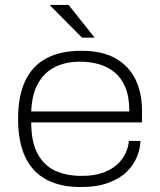

<svg xmlns="http://www.w3.org/2000/svg" viewBox="-20 -743 646 775"><path d="M305 12Q224 12 167.5 -18Q111 -48 82 -109Q53 -170 53 -263Q53 -356 82 -417Q111 -478 168 -508Q225 -538 309 -538Q393 -538 447 -507Q501 -476 527 -422Q553 -368 553 -299V-249H106Q106 -170 132 -122Q158 -74 203.5 -53.5Q249 -33 309 -33Q362 -33 397.5 -46.5Q433 -60 455 -81Q477 -102 488 -127Q499 -152 500 -174H547Q546 -143 533 -110.5Q520 -78 492.5 -50.5Q465 -23 418.5 -5.5Q372 12 305 12ZM106 -293H502Q502 -352 486 -390.5Q470 -429 442 -451.5Q414 -474 378.5 -484Q343 -494 303 -494Q246 -494 203 -473Q160 -452 134.5 -408Q109 -364 106 -293ZM362 -591H311L183 -720L184 -723H257Z"/></svg>

Font: Archivo SemiExpanded Thin
Style: Regular
Weight: 250
Width: 6
Designer: Hector Gatti
Foundry: Omnibus-Type
Version: Version 2.001